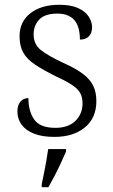

<svg xmlns="http://www.w3.org/2000/svg" viewBox="-20 -564 472 805"><path d="M208 10Q156 10 121.5 -4Q87 -18 70 -42Q53 -66 53 -96Q53 -117 60.5 -130Q68 -143 78.5 -148Q89 -153 99 -153Q99 -99 123 -63.5Q147 -28 212 -28Q267 -28 296.5 -57.5Q326 -87 326 -130Q326 -155 317 -172.5Q308 -190 284 -206.5Q260 -223 214 -244Q160 -271 126.5 -293.5Q93 -316 77.5 -343.5Q62 -371 62 -412Q62 -473 107.5 -508.5Q153 -544 229 -544Q276 -544 306.5 -530.5Q337 -517 351.5 -495Q366 -473 366 -450Q366 -426 353 -412Q340 -398 315 -398Q315 -454 291 -480.5Q267 -507 221 -507Q168 -507 144.5 -482Q121 -457 121 -420Q121 -378 151.5 -354Q182 -330 246 -300Q298 -277 328 -254Q358 -231 371 -204Q384 -177 384 -140Q384 -69 335.5 -29.5Q287 10 208 10ZM155 208Q160 185 165 159.5Q170 134 174.5 109Q179 84 182 61H257V71Q248 92 235.5 119Q223 146 209 173Q195 200 183 221H155Z"/></svg>

Font: Noto Rashi Hebrew Light
Style: Regular
Weight: 300
Version: Version 1.006